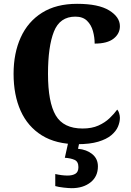

<svg xmlns="http://www.w3.org/2000/svg" viewBox="-20 -744 687 1004"><path d="M384 10Q273 10 199 -36Q125 -82 88 -164.5Q51 -247 51 -358Q51 -466 88.5 -548.5Q126 -631 200 -677.5Q274 -724 383 -724Q495 -724 551 -689.5Q607 -655 607 -607Q607 -568 574 -542Q541 -516 475 -516Q475 -549 466 -581.5Q457 -614 435 -635.5Q413 -657 374 -657Q293 -657 262 -579Q231 -501 231 -358Q231 -209 271.5 -140.5Q312 -72 412 -72Q460 -72 494.5 -87.5Q529 -103 553 -126Q577 -149 593 -171Q599 -165 603 -152Q607 -139 607 -128Q607 -106 597 -82Q587 -58 562 -37Q537 -16 493.5 -3Q450 10 384 10ZM355 240Q340 240 313 237Q286 234 269 229V166Q305 174 333 174Q359 174 374.5 164.5Q390 155 390 130Q390 101 370 92Q350 83 319 81L339 -9H397L388 34Q433 38 462.5 62Q492 86 492 126Q492 179 453.5 209.5Q415 240 355 240Z"/></svg>

Font: Noto Serif Thai SemiCondensed ExtraBold
Style: Regular
Weight: 800
Width: 4
Designer: Monotype Design Team
Foundry: Monotype Imaging Inc.
Version: Version 2.002; ttfautohint (v1.8.4.7-5d5b)